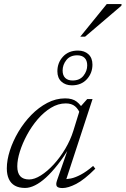

<svg xmlns="http://www.w3.org/2000/svg" viewBox="-20 -942 636 972"><path d="M269 -29.5 327.5 -197.5H333.5Q302.5 -147 272 -108.2Q241.5 -69.5 212.8 -43.2Q184 -17 157.2 -3.8Q130.5 9.5 107 9.5Q76 9.5 55.5 -2Q35 -13.5 24.8 -35.8Q14.5 -58 14.5 -89.5Q14.5 -131.5 30 -179.8Q45.5 -228 73.2 -274.8Q101 -321.5 138.2 -359.8Q175.5 -398 219.2 -421Q263 -444 310 -444Q347 -444 368.2 -427.5Q389.5 -411 404 -382.5L387 -363Q377.5 -389 360 -403.8Q342.5 -418.5 313 -418.5Q274 -418.5 237.8 -396.2Q201.5 -374 170.5 -337.8Q139.5 -301.5 116.5 -258.8Q93.5 -216 80.5 -174.5Q67.5 -133 67.5 -100Q67.5 -66.5 82.5 -50Q97.5 -33.5 127.5 -33.5Q154.5 -33.5 187 -54Q219.5 -74.5 251.8 -109.5Q284 -144.5 310.5 -189Q337 -233.5 351.5 -280.5L390 -405L421.5 -440.5H448.5L311 -20.5L300 -36Q317 -34 339 -38.5Q361 -43 389 -57.8Q417 -72.5 451.5 -102L462.5 -88Q406.5 -32 365.8 -11Q325 10 296.5 10Q273.5 10 267.5 0.8Q261.5 -8.5 269 -29.5ZM374.5 -686Q407.5 -686 427.8 -667.2Q448 -648.5 448 -615Q448 -572 419.8 -541Q391.5 -510 344 -510Q311.5 -510 291 -528.8Q270.5 -547.5 270.5 -581Q270.5 -624.5 298.8 -655.2Q327 -686 374.5 -686ZM347.5 -534.5Q383.5 -534.5 402.5 -558.5Q421.5 -582.5 421.5 -611Q421.5 -636 408.2 -649Q395 -662 371 -662Q335 -662 316 -638Q297 -614 297 -585Q297 -560.5 310.2 -547.5Q323.5 -534.5 347.5 -534.5ZM386.5 -756.5 520.5 -921.5H595.5L594.5 -913L411 -756.5Z"/></svg>

Font: Newsreader 16pt 16pt Light
Style: Italic
Weight: 300
Italic angle: -17°
Version: Version 1.003